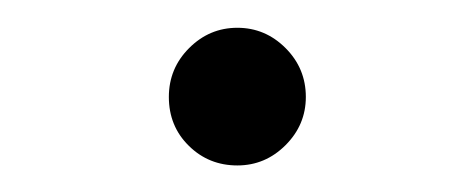

<svg xmlns="http://www.w3.org/2000/svg" viewBox="-20 -122 349 141"><path d="M104 -50.8Q104 -71.8 118.9 -86.7Q133.8 -101.6 154.3 -101.6Q174.8 -101.6 189.7 -86.7Q204.6 -71.8 204.6 -50.8Q204.6 -30.3 189.7 -15.4Q174.8 -0.5 154.3 -0.5Q133.3 -0.5 118.7 -14.9Q104 -29.3 104 -50.8Z"/></svg>

Font: Vazir Thin
Style: Thin
Weight: 100
Designer: Saber Rastikerdar
Foundry: Saber Rastikerdar
Version: Version 30.0.0